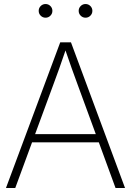

<svg xmlns="http://www.w3.org/2000/svg" viewBox="-20 -939 654 959"><path d="M9.8 0 280.8 -727.5H334.5L604.5 0H557.1L473.6 -228H140.1L56.2 0ZM155.3 -269H458.5L365.7 -522Q352.1 -558.6 337.9 -598.4Q323.7 -638.2 307.1 -687Q290.5 -638.2 276.4 -598.4Q262.2 -558.6 248.5 -522ZM407.2 -850.6Q393.1 -850.6 383.1 -860.6Q373 -870.6 373 -884.8Q373 -898.9 383.1 -908.9Q393.1 -918.9 407.2 -918.9Q421.4 -918.9 431.4 -908.9Q441.4 -898.9 441.4 -884.8Q441.4 -870.6 431.4 -860.6Q421.4 -850.6 407.2 -850.6ZM207.5 -850.6Q193.4 -850.6 183.3 -860.6Q173.3 -870.6 173.3 -884.8Q173.3 -898.9 183.3 -908.9Q193.4 -918.9 207.5 -918.9Q221.7 -918.9 231.7 -908.9Q241.7 -898.9 241.7 -884.8Q241.7 -870.6 231.7 -860.6Q221.7 -850.6 207.5 -850.6Z"/></svg>

Font: Inter Display ExtraLight
Style: Regular
Weight: 200
Designer: Rasmus Andersson
Foundry: rsms
Version: Version 4.000;git-a52131595